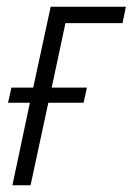

<svg xmlns="http://www.w3.org/2000/svg" viewBox="-20 -552 395 572"><path d="M17 0 69 -246H4L14 -291H79L131 -532H355L345 -483H175L134 -291H239L229 -246H124L71 0Z"/></svg>

Font: Noto Sans Display SemiCondensed Light
Style: Italic
Weight: 300
Width: 4
Italic angle: -12°
Designer: Monotype Design Team
Foundry: Monotype Imaging Inc.
Version: Version 1.900